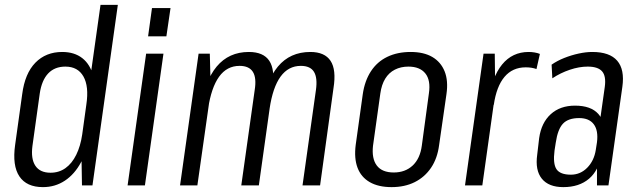

<svg xmlns="http://www.w3.org/2000/svg" viewBox="-20 -760 2619 787"><path d="M156 7Q89 7 59.5 -37Q30 -81 42 -166L71 -374Q82 -459 125 -503Q168 -547 235 -547Q285 -547 317.5 -521.5Q350 -496 362.5 -447.5Q375 -399 365 -331L348 -212Q339 -145 312.5 -95.5Q286 -46 246 -19.5Q206 7 156 7ZM187 -52Q222 -52 248.5 -71Q275 -90 292.5 -125.5Q310 -161 317 -209L334 -332Q345 -406 322 -446.5Q299 -487 248 -487Q204 -487 177.5 -459Q151 -431 143 -377L113 -162Q106 -109 125 -80.5Q144 -52 187 -52ZM313 -179 392 -740H463L359 0H316Z M650 -540 574 0H503L579 -540ZM679 -727 662 -611H587L603 -727Z M1275 -391Q1282 -441 1267 -465.5Q1252 -490 1213 -490Q1162 -490 1130 -446Q1098 -402 1085 -314L1045 -248L1052 -306Q1069 -427 1119 -487Q1169 -547 1252 -547Q1311 -547 1335 -510.5Q1359 -474 1347 -399L1292 0H1220ZM794 -540H840L844 -387L789 0H718ZM1024 -391Q1032 -441 1016.5 -465.5Q1001 -490 962 -490Q910 -490 878 -445.5Q846 -401 833 -314L793 -248L801 -306Q818 -427 868 -487Q918 -547 1000 -547Q1060 -547 1084 -510.5Q1108 -474 1097 -399L1041 0H969Z M1585 7Q1531 7 1495.5 -13.5Q1460 -34 1445.5 -72.5Q1431 -111 1438 -166L1467 -374Q1475 -429 1500.5 -468Q1526 -507 1567.5 -527Q1609 -547 1663 -547Q1717 -547 1752 -526.5Q1787 -506 1802.5 -467.5Q1818 -429 1810 -374L1780 -166Q1773 -111 1747 -72.5Q1721 -34 1680 -13.5Q1639 7 1585 7ZM1594 -53Q1641 -53 1671.5 -81.5Q1702 -110 1709 -163L1738 -377Q1746 -431 1723.5 -459Q1701 -487 1654 -487Q1623 -487 1598.5 -474.5Q1574 -462 1559 -437.5Q1544 -413 1539 -377L1509 -163Q1503 -110 1524.5 -81.5Q1546 -53 1594 -53Z M1962 -540H2008L2010 -378L1957 0H1886ZM1982 -345Q1996 -444 2038 -495.5Q2080 -547 2147 -547Q2159 -547 2171 -545Q2183 -543 2193 -539L2179 -477Q2160 -484 2135 -484Q2081 -484 2048 -445Q2015 -406 2004 -330Z M2427 -178 2459 -404Q2465 -448 2448 -467.5Q2431 -487 2389 -487Q2354 -487 2315.5 -474Q2277 -461 2244 -439L2241 -495Q2264 -511 2293 -522.5Q2322 -534 2352 -540.5Q2382 -547 2408 -547Q2479 -547 2510 -511Q2541 -475 2531 -404L2474 0H2427ZM2289 7Q2229 7 2201 -27.5Q2173 -62 2182 -126L2190 -194Q2199 -257 2237.5 -292Q2276 -327 2337 -327Q2402 -327 2432.5 -293Q2463 -259 2454 -195L2444 -127Q2435 -62 2394.5 -27.5Q2354 7 2289 7ZM2320 -44Q2359 -44 2387 -72.5Q2415 -101 2422 -145L2427 -177Q2433 -225 2414 -250.5Q2395 -276 2354 -276Q2309 -276 2287.5 -253Q2266 -230 2258 -175L2253 -143Q2246 -89 2261 -66.5Q2276 -44 2320 -44Z"/></svg>

Font: Pathway Extreme Condensed Light
Style: Italic
Weight: 300
Width: 3
Italic angle: -8°
Version: Version 1.001;gftools[0.9.26]